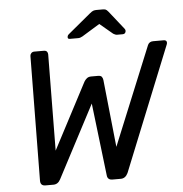

<svg xmlns="http://www.w3.org/2000/svg" viewBox="-59 -944 952 1001"><g transform="rotate(-5 417.0 -444.0)"><path d="M119 -679Q119 -687 125 -693.5Q131 -700 141 -700H190Q202 -700 207 -694Q212 -688 212 -679L207 -176L388 -521Q393 -530 402 -537.5Q411 -545 425 -545H461Q476 -545 481 -537.5Q486 -530 487 -521L524 -168L735 -683Q743 -700 763 -700H817Q830 -700 833 -692.5Q836 -685 831 -674L570 -27Q557 0 533 0H489Q463 0 461 -25L416 -404L217 -25Q204 0 180 0H138Q112 0 112 -27ZM321 -761Q321 -769 330 -776L447 -873Q460 -884 467.5 -886Q475 -888 483 -888H515Q524 -888 530 -886Q536 -884 545 -873L621 -777Q626 -770 624 -762Q621 -750 608 -750H580Q574 -750 569 -752Q564 -754 559 -757L491 -814L398 -757Q392 -754 387 -752Q382 -750 375 -750H332Q319 -750 321 -761Z"/></g></svg>

Font: SVN-Rubik
Style: Italic
Weight: 400
Italic angle: -12°
Designer: Hubert and Fischer
Foundry: Hubert & Fischer
Version: Version 2.101; ttfautohint (v1.8.3)